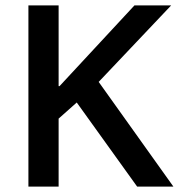

<svg xmlns="http://www.w3.org/2000/svg" viewBox="-20 -695 680 715"><path d="M85.8 0V-675H198.3V-374.2H201.7L480.8 -675H617.5L347.5 -390L625.8 0H490.8L265.8 -313.3L198.3 -253.3V0Z"/></svg>

Font: Funnel Sans Light Medium
Style: Regular
Weight: 500
Version: Version 1.000